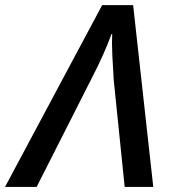

<svg xmlns="http://www.w3.org/2000/svg" viewBox="-76 -734 670 754"><path d="M325.2 -713.9H446.8L525.9 0H413.6L370.6 -419.9L369.1 -446.8Q363.8 -527.3 363.8 -565.4Q363.8 -577.6 364.7 -600.1H361.8Q333.5 -522 285.2 -428.7L67.9 0H-56.2Z"/></svg>

Font: Viking Open Sans Light
Style: Bold Italic
Weight: 600
Italic angle: -12°
Foundry: Ascender Corporation
Version: Version 2.000